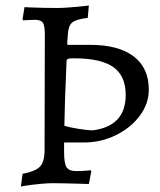

<svg xmlns="http://www.w3.org/2000/svg" viewBox="-20 -666 583 698"><path d="M56 12 62 -34Q109 -43 125.5 -60.5Q142 -78 142 -120L143 -540Q143 -572 136 -583Q129 -594 106 -594Q95 -594 79.5 -593Q64 -592 64 -592L62 -596L69 -640Q69 -640 90 -639Q111 -638 139.5 -637.5Q168 -637 188 -637Q205 -637 225 -638.5Q245 -640 262.5 -641.5Q280 -643 291.5 -644.5Q303 -646 303 -646L299 -601Q257 -596 243 -584.5Q229 -573 227 -544Q226 -528 225 -519.5Q224 -511 225 -503H307Q411 -503 466 -461Q521 -419 521 -340Q521 -289 488 -245Q455 -201 401 -174.5Q347 -148 284 -148H213V-112Q213 -72 222 -58Q231 -44 257 -44Q275 -44 292.5 -45.5Q310 -47 310 -47L312 -43L303 3Q303 3 289.5 2.5Q276 2 255 1.5Q234 1 212 0.5Q190 0 172 0Q153 0 132.5 2Q112 4 94.5 6Q77 8 66.5 10Q56 12 56 12ZM316 -192Q437 -207 437 -321Q437 -390 392 -422Q347 -454 249 -454Q232 -454 228 -452.5Q224 -451 222 -446Q220 -389 218 -345Q216 -301 215.5 -268Q215 -235 214 -209Q232 -203 263 -198Q294 -193 316 -192Z"/></svg>

Font: Alegreya
Style: Regular
Weight: 400
Designer: Juan Pablo del Peral
Foundry: Huerta Tipografica
Version: Version 2.009